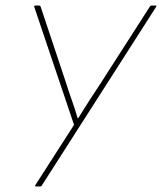

<svg xmlns="http://www.w3.org/2000/svg" viewBox="-20 -675 586 695"><path d="M110 0Q109 0 107.5 -1Q106 -2 108 -5L248 -223L104 -650Q103 -653 104.5 -654Q106 -655 108 -655H122Q125 -655 127 -651L219 -375Q229 -343 240.5 -311Q252 -279 261 -247H263Q282 -278 302 -309Q322 -340 342 -370L523 -652Q525 -654 526 -654.5Q527 -655 528 -655H543Q545 -655 546 -654Q547 -653 545 -650L131 -3Q130 -1 128.5 -0.5Q127 0 125 0Z"/></svg>

Font: Sofia Sans Semi Condensed Thin
Style: Italic
Weight: 250
Italic angle: -9°
Version: Version 4.100